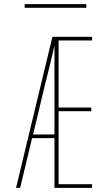

<svg xmlns="http://www.w3.org/2000/svg" viewBox="-20 -914 540 934"><path d="M58 0 117 -245 235 -735H428V-717H265V-391H424V-373H265V-18H428V0H245V-242H136L78 0ZM141 -260H245V-692Q233 -641 221 -590.5Q209 -540 196 -490ZM100 -876V-894H400V-876Z"/></svg>

Font: Iosevka SS18 Thin
Style: Regular
Weight: 100
Monospace: yes
Designer: Belleve Invis
Foundry: Belleve Invis
Version: Version 25.1.1; ttfautohint (v1.8.4)